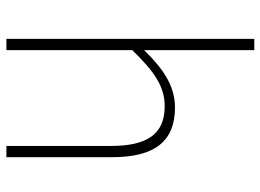

<svg xmlns="http://www.w3.org/2000/svg" viewBox="-130 -704 834 615"><g transform="rotate(90 287.5 -397.0)"><path d="M105 0H141V-403C208 -472 256 -507 321 -507C411 -507 448 -450 448 -334V0H484V-339C484 -475 433 -540 325 -540C252 -540 197 -498 141 -441V-560V-794H105Z"/></g></svg>

Font: Noto Sans CJK SC Thin
Style: Regular
Weight: 100
Designer: Ryoko NISHIZUKA 西塚涼子 (kana, bopomofo & ideographs); Paul D. Hunt (Latin, Greek & Cyrillic); Sandoll Communications 산돌커뮤니
Foundry: Adobe
Version: Version 2.004;hotconv 1.0.118;makeotfexe 2.5.65603